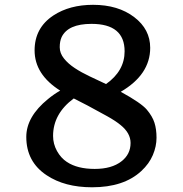

<svg xmlns="http://www.w3.org/2000/svg" viewBox="-20 -773 764 802"><path d="M607.4 -573.2Q607.4 -461.4 484.4 -389.6Q569.8 -342.8 593.3 -314.9Q616.7 -287.1 625.2 -260.3Q633.8 -233.4 633.8 -197.5Q633.8 -161.6 618.4 -125.2Q603 -88.9 570.3 -58.6Q497.1 9.3 364.7 9.3Q250 9.3 174.8 -41Q89.8 -97.2 89.8 -201.2Q89.8 -285.6 180.7 -359.4Q205.6 -379.9 231.4 -394.5Q124.5 -461.9 124.5 -562.5Q124.5 -656.7 203.1 -708.5Q271 -752.9 368.7 -752.9Q473.6 -752.9 541 -701.2Q607.4 -650.4 607.4 -573.2ZM500.5 -558.6Q500.5 -673.3 362.3 -673.3Q263.7 -673.3 237.3 -617.7Q229.5 -600.6 229.5 -575.7Q229.5 -550.8 247.1 -528.8Q264.6 -506.8 292.5 -488.5Q320.3 -470.2 354.5 -454.1L422.9 -421.9Q500.5 -476.6 500.5 -558.6ZM201.7 -205.1Q201.7 -171.9 218 -142.3Q234.4 -112.8 259.8 -96.2Q303.7 -67.4 375.5 -67.4Q446.8 -67.4 487.3 -99.1Q525.4 -128.4 525.4 -175.8Q525.4 -217.3 483.4 -251Q461.9 -268.6 427.7 -287.6L346.2 -332L288.1 -361.8Q201.7 -297.9 201.7 -205.1Z"/></svg>

Font: Quando
Style: Regular
Weight: 400
Version: Version 1.002